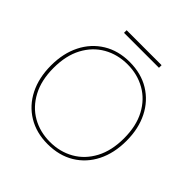

<svg xmlns="http://www.w3.org/2000/svg" viewBox="-217 -1011 1196 1196"><g transform="rotate(45 380.5 -413.0)"><path d="M379 12Q280 12 205 -33.5Q130 -79 89 -160.5Q48 -242 48 -350Q48 -457 89 -538.5Q130 -620 205 -666Q280 -712 380 -712Q481 -712 556 -666Q631 -620 672 -538.5Q713 -457 713 -350Q713 -242 672 -160.5Q631 -79 556 -33.5Q481 12 379 12ZM380 -8Q468 -8 538.5 -48Q609 -88 650 -165Q691 -242 691 -350Q691 -459 650 -535.5Q609 -612 538.5 -652Q468 -692 381 -692Q293 -692 222.5 -652Q152 -612 111 -535.5Q70 -459 70 -350Q70 -242 111 -165Q152 -88 222 -48Q292 -8 380 -8ZM226 -815V-838H534V-815Z"/></g></svg>

Font: DM Sans 17pt Thin
Style: Regular
Weight: 250
Version: Version 4.004;gftools[0.9.30]